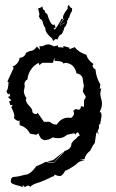

<svg xmlns="http://www.w3.org/2000/svg" viewBox="-20 -627 484 798"><path d="M215.8 -108.9Q234.4 -137.9 263.7 -137.9L275.9 -137.1Q287.6 -145.9 287.6 -156L284.7 -166.9L295.4 -174L305.7 -170.9Q315.9 -170.9 316.4 -185.8L329.1 -182.8V-210.9Q336.4 -218.8 336.4 -225Q336.4 -227.2 330.3 -235.9Q324.2 -244.7 324.2 -249.1L328.6 -270.2L324.7 -292.2Q324.7 -317.2 297.9 -322.1Q290 -362.1 252.4 -366L242.7 -362.9Q242.7 -373.9 207 -373.9L205.6 -387.1L200.2 -366H156.2L143.1 -356.4L140.6 -366Q100.1 -344.5 93.8 -296.6Q81.5 -290 81.5 -277.7L83 -268.5L79.1 -248.7Q79.1 -234.6 90.3 -218.4L87.4 -214.4Q87.4 -201.2 100.8 -187.8Q114.3 -174.4 114.3 -165.6Q114.3 -152.9 132.3 -152.9L136.2 -158.6L162.6 -120.8H187Q197.3 -109.8 215.8 -108.9ZM78.6 151.7 60.1 145.5Q24.9 137.6 24.9 128.4Q24.9 108.2 38.3 108.2Q51.8 108.2 84 99.4Q105.5 99.4 130.9 63.8Q146 58.5 170.9 45.3Q174.8 48.4 204.1 49.7Q244.1 8.8 248.5 0.5Q276.9 -7.4 276.9 -30.7Q284.2 -42.1 295.9 -50.5Q304.7 -62.4 312 -64.1L304.7 -76.9Q297.9 -76.9 293 -67.2L289.6 -73.3L259.3 -67.2Q243.7 -52.7 223.1 -52.7Q208 -52.7 199.7 -56.2Q184.1 -45.2 164.1 -44.3L150.9 -50.9Q141.6 -64.6 140.6 -72Q135.7 -72 130.9 -66.7L104.5 -71.6Q91.8 -98 62 -106.7L60.5 -128.7L56.6 -123.4Q43 -128.7 38.1 -136.6L39.6 -145Q39.6 -157.3 26.9 -181L32.7 -190.7L22.5 -190.2L18.1 -206.5Q26.9 -208.3 26.9 -210.5L11.7 -225.4L16.1 -225Q21.5 -225 21.5 -230.7L19 -240.3Q17.6 -235.1 15.1 -235.1Q11.7 -235.1 6.8 -247.8Q13.7 -253.5 15.6 -285.2L10.7 -288.2L37.1 -345.4L31.2 -349.8Q56.2 -359.4 62 -387.1Q81.5 -387.6 88.9 -408.2L103.5 -414.8Q121.1 -414.8 133.3 -433.7L146 -420.1L144 -435.9L151.4 -434.6Q157.7 -434.6 164.8 -438.5Q171.9 -442.5 179.7 -442.5Q189.9 -442.5 204.1 -434.1L221.7 -438.5L220.7 -431.1L244.1 -429.3L243.2 -435.9L268.1 -428.9L268.6 -422.3L290.5 -431.1Q306.6 -409.5 338.9 -399.4Q345.2 -376.1 369.1 -360.8L364.7 -355.5Q364.7 -344.9 377 -338.3Q378.9 -307.1 397 -275.9L394.5 -257.9L401.4 -259.7Q397 -247.8 397 -237.3Q397 -227.2 400.4 -217Q403.8 -206.9 403.8 -196.8Q403.8 -179.7 394.5 -162.1L400.4 -158.2L402.3 -146.3L396.5 -111.1Q393.1 -111.1 391.1 -107.6L391.6 -98.4Q391.6 -92.2 385.7 -82.1L391.1 -66.7L383.3 -78.2L379.9 -72.9L374 -32Q369.1 -29.4 354.5 -0.4Q335 14.6 331.1 34.3L311 37.4L332.5 38.3Q305.2 44 297.4 55.4Q260.7 81.8 251.5 81.8Q239.3 104.6 229.5 104.6Q216.8 104.2 208 98.5L203.1 106Q196.3 106 181.2 115.2L147 129.7Q108.4 140.7 106.9 150.3L101.6 145.5Q98.1 145.5 95.7 144.2L82.5 150.3L78.1 144.2L72.3 145.5ZM204.1 48 175.3 44.4 200.7 38.7 245.1 3.1ZM200.4 -458 196.3 -467.5Q168.6 -489.7 168.6 -507.3L168.8 -510.5Q160.4 -519.5 157 -537.8Q151.8 -548.3 147.3 -548.3L144.5 -547.4Q145.9 -550.5 145.9 -553.5Q145.9 -555.4 144.5 -555.4L141.2 -554L143.9 -568.6L138.3 -592.3Q153.1 -595.5 156.4 -601.3Q156.4 -585 165.8 -584.2Q166.8 -571.5 175.8 -569.8Q189.3 -523.2 202.9 -523.2L205.9 -526.4L211.3 -513.4L202.7 -507.6L207.4 -504.2Q209.4 -504.2 222.3 -524.8Q235.2 -545.4 235.7 -549.3L238.7 -549.1L242.4 -545.9Q228.9 -529.3 228.9 -523.7Q228.9 -521.5 232.8 -521.5L247.7 -532L248.4 -534.7Q235.2 -522.7 231.5 -522.7Q229.9 -522.7 229.9 -524.7Q229.9 -527.6 244.7 -545.9Q241.6 -549.1 241.6 -554Q241.6 -567.1 261.3 -590.8L261.1 -594.7Q261.1 -603.3 266.2 -606.7Q270.5 -595.2 279.7 -592.8L279.1 -581.1Q271.5 -570.6 267.2 -552.5H263.5L263.3 -542.7L257.8 -542.2L259.4 -534.7L253.5 -518.8Q245.7 -515.6 244.1 -496.8L240.6 -502.7L242 -496.8Q240.8 -492.4 236.7 -485.1Q224.2 -481.7 219.3 -462.9L212.7 -464.6Q207 -464.6 204.3 -458Z"/></svg>

Font: Truetypewriter PolyglOTT
Style: Regular
Weight: 400
Designer: Sergey Beatoff a.k.a. Sam_T
Version: Version 3.76